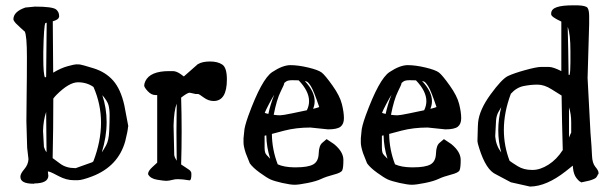

<svg xmlns="http://www.w3.org/2000/svg" viewBox="-20 -685 2297 721"><path d="M362.3 -112.8C374.3 -151.9 380.4 -189.8 380.4 -226.6C380.4 -261.4 375 -295.1 364.3 -327.6C377 -313 384.7 -300.5 387.5 -290C390.2 -279.6 391.6 -266.8 391.6 -251.5C391.6 -236.2 391.1 -216.7 390.1 -193.1C389.2 -169.5 385.2 -151.4 378.2 -138.9C371.2 -126.4 365.9 -117.7 362.3 -112.8ZM179.7 -412.1C179.4 -476.2 178.9 -540.5 178.2 -605C193.5 -609.5 201.2 -614.9 201.2 -621.1L202.1 -622.1V-624.5C202.1 -634.6 198.4 -642.9 190.9 -649.4C181.8 -656.6 155.3 -660.2 111.3 -660.2L75.2 -656.7C45.9 -646.6 30.9 -632.2 30.3 -613.3C30.3 -611 31.2 -608.4 33.2 -605.5C35.2 -602.5 37 -600.1 38.8 -598.1C40.6 -596.2 46.4 -590.7 56.2 -581.5C65.9 -572.4 71.5 -567.5 72.8 -566.9C78.3 -556.8 81.1 -524.7 81.1 -470.7C81.1 -416.7 80.7 -370.7 80.1 -332.8C79.4 -294.8 79.1 -260.3 79.1 -229L82 -129.9L86.9 -87.4C86.3 -73.7 81.1 -61.2 71.3 -49.8C61.5 -38.4 56.6 -29.1 56.6 -22V-21C56.6 -3.7 72.9 4.9 105.5 4.9H107.9L108.9 3.9C143.1 3.6 160.6 -5.9 161.6 -24.4C161.6 -26 161.3 -28.8 160.6 -32.7C160 -36.6 159.7 -39.6 159.7 -41.5C161.6 -41.2 164.5 -40.4 168.2 -39.3C172 -38.2 183.1 -32.7 201.7 -22.9C220.2 -13.2 238.8 -8.3 257.3 -8.3H272C283 -8.3 301.3 -13.2 326.7 -22.9C391.4 -48 432.6 -91.8 450.2 -154.3C456.7 -180 460.3 -198.4 460.9 -209.5L461.9 -210.4L446.8 -290C437.7 -330.4 423.7 -361.2 404.8 -382.6C385.9 -403.9 361.5 -419.2 331.5 -428.5C301.6 -437.7 284.4 -442.5 280 -442.9C275.6 -443.2 271.2 -443.4 266.6 -443.4C262 -443.4 251.3 -441.1 234.4 -436.5C217.4 -432 199.2 -423.8 179.7 -412.1ZM261.7 -53.7C239.6 -53.7 221 -59.2 206.1 -70.3C191.1 -81.4 181.6 -88.4 177.7 -91.3C179.4 -165.5 180.2 -240.1 180.2 -314.9C183.8 -319.8 187.7 -324.4 191.9 -328.6C223.5 -360.2 250.4 -376 272.7 -376C295 -376 314.5 -370.1 331.1 -358.4C349.9 -315.4 359.4 -270.8 359.4 -224.6C359.4 -177.7 349.8 -129.2 330.6 -79.1C329.3 -78.1 327.8 -77 326.2 -75.7L264.6 -53.7ZM145 -133.3 141.6 -193.4C142.3 -219.7 146.2 -243.5 153.3 -264.6C153.6 -214.2 154.1 -163.7 154.8 -113.3C150.6 -118.5 147.3 -125.2 145 -133.3ZM142.6 -465.8V-490.2C143.9 -555.7 146.5 -591.8 150.4 -598.6L155.3 -599.6C154.3 -531.9 153.6 -464.2 153.3 -396.5C151.7 -395.5 150.2 -394.7 148.9 -394C144.7 -402.2 142.6 -426.1 142.6 -465.8Z M631.8 -213.4C632.8 -251.1 636.7 -278.6 643.6 -295.9C642.9 -260.4 642.6 -224.8 642.6 -189C642.6 -153.2 642.9 -117.4 643.6 -81.5C638.7 -88.7 635.6 -95.7 634.3 -102.5ZM714.8 -332H723.6C726.2 -332 733.4 -327.6 745.1 -318.8C756.8 -310.1 769.2 -305.7 782.2 -305.7C815.4 -305.7 832 -332.7 832 -386.7C832 -416 826.3 -434.6 814.9 -442.4C803.5 -450.2 788.2 -454.1 768.8 -454.1C749.4 -454.1 734.4 -450.8 723.6 -444.3H723.1L670.4 -397.9L657.7 -407.2C647.3 -414.4 637.7 -418 628.9 -418H615.2C567.7 -418 537.9 -405.4 525.9 -380.4C522.9 -373.9 521.5 -368.3 521.5 -363.8C521.5 -359.2 526 -352.1 534.9 -342.5C543.9 -332.9 553.4 -328.1 563.5 -328.1H570.3V-74.2L552.7 -58.1C541.7 -48 536.1 -39.4 536.1 -32.2V-30.8L536.6 -29.8C542.2 -19.4 553.5 -12.8 570.6 -10C587.6 -7.2 599 -5.9 604.7 -5.9C610.4 -5.9 619.1 -7.3 630.9 -10.3C635.4 -11.6 641.3 -12.2 648.4 -12.2C659.5 -12.2 673.7 -10.7 690.9 -7.8H691.9C696.5 -7.8 698.7 -15.5 698.7 -30.8L698.2 -37.1C697.9 -38.1 697.3 -39.2 696.5 -40.5C695.7 -41.8 694.9 -43.1 694.1 -44.2C693.3 -45.3 688.2 -49 678.7 -55.2C669.3 -61.4 663.1 -65.4 660.2 -67.4C661.5 -109 662.1 -150.7 662.1 -192.4C662.1 -234 661.5 -276 660.2 -318.4C675.8 -330.7 686.5 -336.9 692.4 -336.9Z M1007.8 -253.9C1015.3 -292.3 1024.1 -321.6 1034.2 -341.8C1043 -359.4 1047.4 -369.5 1047.4 -372.1C1047.4 -372.7 1047.2 -373 1046.9 -373C1047.5 -373.7 1050 -375.7 1054.4 -378.9C1058.8 -382.2 1066.7 -383.8 1077.9 -383.8C1089.1 -383.8 1097 -383.6 1101.6 -383.3C1127.6 -356.3 1140.6 -330.2 1140.6 -305.2C1140.6 -293.5 1137.9 -282.1 1132.3 -271C1119.6 -268.4 1101.3 -264.6 1077.4 -259.5C1053.5 -254.5 1038.2 -252 1031.7 -252C1025.2 -252 1017.3 -252.6 1007.8 -253.9ZM1091.3 -56.6H1084C1059.2 -57 1038.9 -60.7 1022.9 -67.9C1008.6 -105 1001.3 -143.1 1001 -182.1C1001.6 -182.5 1016.9 -186.5 1046.9 -194.3C1076.8 -202.1 1109.7 -206.1 1145.5 -206.1L1211.9 -199.2C1234.7 -199.2 1250.3 -202.6 1258.8 -209.2C1267.3 -215.9 1271.5 -226.6 1271.5 -241.2C1271.5 -255.9 1269 -273.4 1263.9 -293.9C1258.9 -314.5 1247.1 -337.7 1228.5 -363.8C1210 -389.8 1196.5 -406.1 1188 -412.6C1179.5 -419.1 1162.7 -425.4 1137.5 -431.4C1112.2 -437.4 1089.9 -440.4 1070.6 -440.4C1051.2 -440.4 1028.4 -431.7 1002.2 -414.3C976 -396.9 946.1 -342.3 912.6 -250.5C902.5 -222.2 897.3 -202.1 897 -190.4L894.5 -166V-148.9C894.5 -140.1 897.3 -127.1 902.8 -109.9L918 -71.8C925.5 -61 938.1 -49.2 955.8 -36.4C973.6 -23.5 987 -15.1 996.1 -11C1005.2 -6.9 1019.9 -2.6 1040 2C1060.2 6.5 1075.6 8.8 1086.2 8.8C1096.8 8.8 1113 6.6 1135 2.2C1157 -2.2 1174.2 -7.3 1186.5 -13.2C1198.9 -19 1214.4 -24.3 1232.9 -29.1C1251.5 -33.8 1262.2 -39.1 1265.1 -45.2C1268.1 -51.2 1269.5 -64.3 1269.5 -84.5C1269.5 -104.7 1258.1 -124.2 1235.4 -143.1L1234.9 -143.6L1206.5 -162.6L1190.4 -148.9C1182 -142.1 1177.4 -128.7 1176.8 -108.6C1176.1 -88.6 1169.3 -75 1156.2 -67.6C1143.2 -60.3 1121.6 -56.6 1091.3 -56.6ZM1009.8 -329.1C1000 -304.7 992.7 -280.8 987.8 -257.3C981.3 -258.6 976.7 -259.9 974.1 -261.2C976.4 -267.4 981.7 -278.4 990 -294.2C998.3 -310 1004.9 -321.6 1009.8 -329.1ZM973.6 -129.4V-175.3L980 -176.8C980.6 -146.8 985.5 -117.5 994.6 -88.9C984.2 -99 978.1 -106.2 976.3 -110.6C974.5 -115 973.6 -121.3 973.6 -129.4ZM1131.3 -378.9C1135.3 -377.9 1140.7 -371.9 1147.7 -360.8C1154.7 -349.8 1165 -323.9 1178.7 -283.2C1175.1 -281.6 1170.7 -280.1 1165.5 -278.8L1155.8 -276.4C1159.7 -285.8 1161.6 -295.4 1161.6 -305.2C1161.6 -329.3 1149.3 -354.5 1124.5 -380.9C1125.2 -380.5 1127.4 -379.9 1131.3 -378.9Z M1448.2 -253.9C1455.7 -292.3 1464.5 -321.6 1474.6 -341.8C1483.4 -359.4 1487.8 -369.5 1487.8 -372.1C1487.8 -372.7 1487.6 -373 1487.3 -373C1488 -373.7 1490.5 -375.7 1494.9 -378.9C1499.3 -382.2 1507.1 -383.8 1518.3 -383.8C1529.5 -383.8 1537.4 -383.6 1542 -383.3C1568 -356.3 1581.1 -330.2 1581.1 -305.2C1581.1 -293.5 1578.3 -282.1 1572.8 -271C1560.1 -268.4 1541.7 -264.6 1517.8 -259.5C1493.9 -254.5 1478.7 -252 1472.2 -252C1465.7 -252 1457.7 -252.6 1448.2 -253.9ZM1531.7 -56.6H1524.4C1499.7 -57 1479.3 -60.7 1463.4 -67.9C1449.1 -105 1441.7 -143.1 1441.4 -182.1C1442.1 -182.5 1457.4 -186.5 1487.3 -194.3C1517.3 -202.1 1550.1 -206.1 1585.9 -206.1L1652.3 -199.2C1675.1 -199.2 1690.8 -202.6 1699.2 -209.2C1707.7 -215.9 1711.9 -226.6 1711.9 -241.2C1711.9 -255.9 1709.4 -273.4 1704.3 -293.9C1699.3 -314.5 1687.5 -337.7 1668.9 -363.8C1650.4 -389.8 1636.9 -406.1 1628.4 -412.6C1620 -419.1 1603.1 -425.4 1577.9 -431.4C1552.7 -437.4 1530.4 -440.4 1511 -440.4C1491.6 -440.4 1468.8 -431.7 1442.6 -414.3C1416.4 -396.9 1386.6 -342.3 1353 -250.5C1342.9 -222.2 1337.7 -202.1 1337.4 -190.4L1335 -166V-148.9C1335 -140.1 1337.7 -127.1 1343.3 -109.9L1358.4 -71.8C1365.9 -61 1378.5 -49.2 1396.2 -36.4C1414 -23.5 1427.4 -15.1 1436.5 -11C1445.6 -6.9 1460.3 -2.6 1480.5 2C1500.7 6.5 1516 8.8 1526.6 8.8C1537.2 8.8 1553.5 6.6 1575.4 2.2C1597.4 -2.2 1614.6 -7.3 1627 -13.2C1639.3 -19 1654.8 -24.3 1673.3 -29.1C1691.9 -33.8 1702.6 -39.1 1705.6 -45.2C1708.5 -51.2 1710 -64.3 1710 -84.5C1710 -104.7 1698.6 -124.2 1675.8 -143.1L1675.3 -143.6L1647 -162.6L1630.9 -148.9C1622.4 -142.1 1617.8 -128.7 1617.2 -108.6C1616.5 -88.6 1609.7 -75 1596.7 -67.6C1583.7 -60.3 1562 -56.6 1531.7 -56.6ZM1450.2 -329.1C1440.4 -304.7 1433.1 -280.8 1428.2 -257.3C1421.7 -258.6 1417.2 -259.9 1414.6 -261.2C1416.8 -267.4 1422.1 -278.4 1430.4 -294.2C1438.7 -310 1445.3 -321.6 1450.2 -329.1ZM1414.1 -129.4V-175.3L1420.4 -176.8C1421.1 -146.8 1425.9 -117.5 1435.1 -88.9C1424.6 -99 1418.5 -106.2 1416.7 -110.6C1415 -115 1414.1 -121.3 1414.1 -129.4ZM1571.8 -378.9C1575.7 -377.9 1581.1 -371.9 1588.1 -360.8C1595.1 -349.8 1605.5 -323.9 1619.1 -283.2C1615.6 -281.6 1611.2 -280.1 1606 -278.8L1596.2 -276.4C1600.1 -285.8 1602.1 -295.4 1602.1 -305.2C1602.1 -329.3 1589.7 -354.5 1564.9 -380.9C1565.6 -380.5 1567.9 -379.9 1571.8 -378.9Z M1862.3 -112.3C1849 -130.2 1841.5 -149.9 1839.8 -171.4V-176.8L1842.8 -232.9C1843.8 -245.3 1846.8 -256 1852.1 -265.1C1857.3 -274.3 1860.7 -280.1 1862.3 -282.7C1854.8 -253.1 1851.1 -224.1 1851.1 -195.8C1851.1 -167.5 1854.8 -139.6 1862.3 -112.3ZM2088.9 -326.2C2089.8 -258.1 2091.3 -189.9 2093.3 -121.6C2078 -97.8 2060 -79.4 2039.3 -66.4C2018.6 -53.4 1999 -46.9 1980.5 -46.9H1977.1C1956.9 -46.9 1939.3 -51.5 1924.3 -60.8C1909.3 -70.1 1899.1 -76.8 1893.6 -81.1C1879.2 -118.8 1872.1 -157.6 1872.1 -197.3C1872.1 -241.2 1880.9 -286.5 1898.4 -333C1912.4 -348.6 1928.3 -358.2 1946 -361.8C1963.8 -365.4 1981.2 -367.2 1998.3 -367.2C2015.4 -367.2 2033 -361.4 2051 -349.9C2069.1 -338.3 2081.7 -330.4 2088.9 -326.2ZM2125 -225.1V-187C2123.7 -185.1 2120.9 -178.9 2116.7 -168.5V-281.7C2122.2 -265.5 2125 -246.6 2125 -225.1ZM2122.1 -450.7C2122.1 -426.3 2120.9 -410.5 2118.7 -403.3C2117.7 -403.3 2116.5 -403.6 2115.2 -404.3C2114.6 -464.2 2113.4 -524.1 2111.8 -584C2118.7 -566.7 2122.1 -536.3 2122.1 -492.7ZM2049.8 -631.3C2049.8 -624.8 2062.5 -615.7 2087.9 -604V-511.2V-418C2067.4 -428.4 2051.9 -433.6 2041.5 -433.6H2011.2C2000.5 -433.6 1981 -429.7 1952.6 -421.9C1924.3 -414.1 1902.5 -406.6 1887.2 -399.4C1871.9 -391.9 1850.3 -369 1822.3 -330.6C1794.3 -292.2 1778.6 -257.2 1775.4 -225.6L1774.4 -209.5L1772.9 -155.8V-154.8C1772.9 -150.9 1775.2 -141.8 1779.8 -127.4C1796.7 -73.7 1817.5 -41.3 1842.3 -30.3L1898.4 -0.5L1970.2 15.6H1971.2C2011.9 15 2056.2 -4.1 2104 -41.5L2130.9 -63L2131.8 -53.2C2133.5 -37.6 2137.7 -25.4 2144.5 -16.6C2151.4 -7.8 2156.9 -2.8 2161.1 -1.5L2162.6 0L2193.4 -6.8C2208 -11.1 2216.8 -15.3 2219.7 -19.5C2222.7 -23.8 2224.6 -27.5 2225.6 -30.8H2227.5V-36.6C2227.5 -41.8 2223.6 -49.1 2215.8 -58.3C2208 -67.6 2203.8 -81.7 2203.1 -100.6C2202.5 -119.5 2200.5 -148.4 2197.3 -187.5L2186.5 -392.1L2192.4 -594.7V-624C2192.4 -639 2190.4 -649.4 2186.5 -655.3C2182.6 -661.1 2169.9 -664.4 2148.4 -665H2131.8C2105.1 -665 2085 -662.8 2071.3 -658.2C2057.6 -653.6 2050.5 -646.2 2049.8 -635.7Z"/></svg>

Font: Drukaatie burti
Style: Regular
Weight: 400
Version: Version 0.14.4